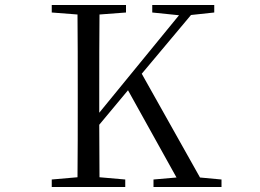

<svg xmlns="http://www.w3.org/2000/svg" viewBox="-20 -748 1040 768"><path d="M707 0H866V-30L780 -38L547 -453L744 -688L837 -698V-728H589V-698L696 -687L377 -297V-391C377 -492 377 -592 378 -690L484 -698V-728H187V-698L290 -690C291 -591 291 -491 291 -391V-337C291 -236 291 -137 290 -39L187 -30V0H481V-30L378 -39L377 -249L492 -387L686 -38L594 -30V0Z"/></svg>

Font: Harano Aji Mincho TW
Style: Regular
Weight: 400
Foundry: Masamichi Hosoda
Version: HaranoAjiMinchoTW-Regular version 20230610;ttx 4.39.4